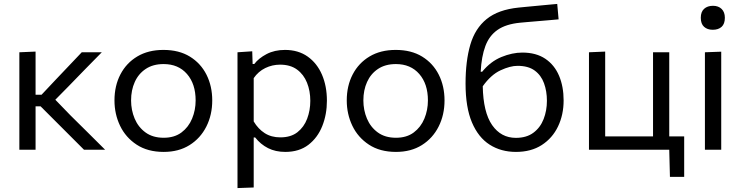

<svg xmlns="http://www.w3.org/2000/svg" viewBox="-20 -762 3777 977"><path d="M78.5 0V-496L161 -499.5V-280H191.5L263.5 -356.5Q296.5 -391 330 -426.5Q363 -461.5 396 -496H498Q455 -452.5 412.5 -409Q370 -365.5 328 -322L261.5 -254.5L338.5 -175Q382.5 -131.5 427 -87.5Q471.5 -43.5 515 0H407.5Q373.5 -34 339.5 -68Q305.5 -102 272 -135.5L186.5 -221H161V0Z M813 11Q731.5 11 675.5 -25.8Q619.5 -62.5 591 -122Q562.5 -181.5 562.5 -251Q562.5 -325.5 592.8 -383.5Q623 -441.5 678.8 -474.8Q734.5 -508 811.5 -508Q891 -508 946.2 -474Q1001.5 -440 1030.8 -381.8Q1060 -323.5 1060 -251Q1060 -177.5 1030 -118Q1000 -58.5 944.8 -23.8Q889.5 11 813 11ZM813 -61Q867.5 -61 903.5 -88Q939.5 -115 957.5 -158.5Q975.5 -202 975.5 -251Q975.5 -335 931.5 -385.5Q887.5 -436 812.5 -436Q758.5 -436 721.5 -411.2Q684.5 -386.5 665.8 -344.8Q647 -303 647 -251Q647 -202 665.2 -158.5Q683.5 -115 720.5 -88Q757.5 -61 813 -61Z M1188.5 195V-496L1263.5 -501L1265.5 -436.5H1274Q1296 -465.5 1336.5 -486.8Q1377 -508 1430 -508Q1498 -508 1545.8 -474Q1593.5 -440 1618.5 -381.8Q1643.5 -323.5 1643.5 -249.5Q1643.5 -180 1620 -120.8Q1596.5 -61.5 1549.5 -25.2Q1502.5 11 1431.5 11Q1382 11 1344 -8.2Q1306 -27.5 1278.5 -62.5H1271V192ZM1406.5 -63Q1460 -63 1493.5 -89.2Q1527 -115.5 1543 -158Q1559 -200.5 1559 -249Q1559 -299.5 1542.2 -341.2Q1525.5 -383 1491.5 -408Q1457.5 -433 1405 -433Q1365.5 -433 1330 -415.8Q1294.5 -398.5 1271 -364.5V-144Q1293.5 -106 1327 -84.5Q1360.5 -63 1406.5 -63Z M1995 11Q1913.5 11 1857.5 -25.8Q1801.5 -62.5 1773 -122Q1744.5 -181.5 1744.5 -251Q1744.5 -325.5 1774.8 -383.5Q1805 -441.5 1860.8 -474.8Q1916.5 -508 1993.5 -508Q2073 -508 2128.2 -474Q2183.5 -440 2212.8 -381.8Q2242 -323.5 2242 -251Q2242 -177.5 2212 -118Q2182 -58.5 2126.8 -23.8Q2071.5 11 1995 11ZM1995 -61Q2049.5 -61 2085.5 -88Q2121.5 -115 2139.5 -158.5Q2157.5 -202 2157.5 -251Q2157.5 -335 2113.5 -385.5Q2069.5 -436 1994.5 -436Q1940.5 -436 1903.5 -411.2Q1866.5 -386.5 1847.8 -344.8Q1829 -303 1829 -251Q1829 -202 1847.2 -158.5Q1865.5 -115 1902.5 -88Q1939.5 -61 1995 -61Z M2605.5 11Q2529.5 11 2471.8 -25.8Q2414 -62.5 2381.5 -139.2Q2349 -216 2349 -336.5Q2349 -451.5 2373.2 -534.5Q2397.5 -617.5 2456.5 -665.2Q2515.5 -713 2619.5 -723.5Q2631 -724.5 2655 -727Q2678.5 -729 2708 -732Q2737.5 -734.5 2766 -737.5Q2794.5 -740 2815.5 -742L2822.5 -663.5Q2801 -661.5 2771.8 -659Q2742.5 -656.5 2713 -654Q2683 -651.5 2660 -649.5Q2636.5 -647 2627 -646.5Q2554.5 -639.5 2512 -610Q2469.5 -580.5 2449.8 -527.5Q2430 -474.5 2426 -397H2433.5Q2476 -449 2531.2 -471.8Q2586.5 -494.5 2638 -494.5Q2708 -494.5 2754.8 -463Q2801.5 -431.5 2824.8 -376.5Q2848 -321.5 2848 -251Q2848 -178 2819.5 -118.5Q2791 -59 2736.8 -24Q2682.5 11 2605.5 11ZM2613.5 -427Q2576 -427 2527 -404.2Q2478 -381.5 2436.5 -323Q2439 -190.5 2484.2 -125.5Q2529.5 -60.5 2605 -60.5Q2659.5 -60.5 2694.5 -86.8Q2729.5 -113 2746.2 -156Q2763 -199 2763 -249Q2763 -298 2748.2 -338.5Q2733.5 -379 2700.8 -403Q2668 -427 2613.5 -427Z M3389 138 3385.5 0H2977V-496L3059.5 -499.5V-68H3303V-496H3385.5V-68H3461.5V138Z M3567 0V-496L3650 -499V0ZM3607 -610.5Q3579.5 -610.5 3562.8 -625.5Q3546 -640.5 3546 -671.5Q3546 -702 3563 -717.2Q3580 -732.5 3608 -732.5Q3635.5 -732.5 3652 -716.5Q3668.5 -700.5 3668.5 -671.5Q3668.5 -640.5 3652 -625.5Q3635.5 -610.5 3607 -610.5Z"/></svg>

Font: Heraclito
Style: Regular
Weight: 400
Designer: Kostas Bartsokas (font) & Cristiano Sobral (main changes)
Foundry: Kostas Bartsokas (font) & Cristiano Sobral (main changes)
Version: Version 1.00;July 8, 2020;FontCreator 13.0.0.2655 64-bit